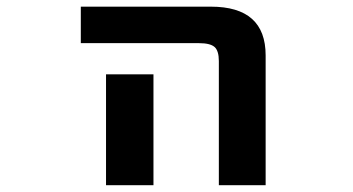

<svg xmlns="http://www.w3.org/2000/svg" viewBox="-20 -543 1040 565"><path d="M217.8 -416V-523.4H600.6Q761.7 -523.4 761.7 -379.9V2H624V-363.3Q624 -393.6 611.3 -404.8Q598.6 -416 565.4 -416ZM431.6 -324.2V-132.8V2H292V-132.8V-324.2Z"/></svg>

Font: Gen Shin Gothic Monospace Bold
Style: Bold
Weight: 700
Designer: [Source Han Sans]
Ryoko NISHIZUKA  (kana & ideographs); Paul D. Hunt (Latin, Greek & Cyrillic); Wenlong ZHANG  (bopomofo
Version: Version 1.002.20150607